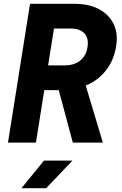

<svg xmlns="http://www.w3.org/2000/svg" viewBox="-20 -750 640 1010"><path d="M22 0 138 -730H372Q448 -730 500.5 -702Q553 -674 577.5 -624Q602 -574 591 -508Q580 -435 538 -380.5Q496 -326 431 -300L521 0H363L289 -276H213L169 0ZM233 -406H320Q370 -406 401.5 -431Q433 -456 440 -501Q448 -548 424.5 -574Q401 -600 351 -600H264ZM93 240 211 95H361L223 240Z"/></svg>

Font: JetBrains Mono ExtraBold
Style: Italic
Weight: 800
Italic angle: -9°
Monospace: yes
Designer: Philipp Nurullin, Konstantin Bulenkov
Foundry: JetBrains
Version: Version 2.305; ttfautohint (v1.8.4.7-5d5b)